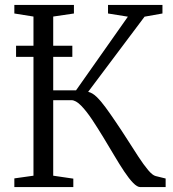

<svg xmlns="http://www.w3.org/2000/svg" viewBox="-20 -763 706 783"><path d="M38.5 0V-35.5L116.5 -46.5V-695.5L38.5 -708V-743H281.5V-708L197 -695.5V-394.5H290L501.5 -695L420.5 -708V-743H642.5V-708L569.5 -695L339.5 -388.5Q357 -384.5 374.2 -367.8Q391.5 -351 410.2 -325.5Q429 -300 449.5 -269.5Q474.5 -233 498.8 -194.8Q523 -156.5 544.5 -123.8Q566 -91 584 -69.5Q602 -48 615 -45L655.5 -35V0H552.5Q539.5 0 522.8 -17.2Q506 -34.5 486.5 -63.8Q467 -93 445.8 -129Q424.5 -165 402 -202Q379 -240 355.8 -275Q332.5 -310 310.8 -332.2Q289 -354.5 271 -354.5H197V-46.5L279 -34.5V0ZM275 -576.5V-531H45.5V-576.5Z"/></svg>

Font: Merriweather 60pt Light
Style: Regular
Weight: 300
Version: Version 2.100